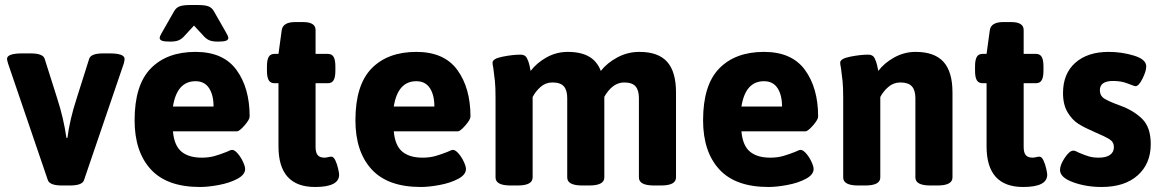

<svg xmlns="http://www.w3.org/2000/svg" viewBox="-20 -738 4634 766"><path d="M171 -19 12 -485Q8 -499 8 -503Q8 -525 69 -525H102Q151 -525 158 -504L208 -346Q234 -266 245 -188H249Q258 -260 286 -346L336 -504Q343 -525 392 -525H417Q477 -525 477 -503Q477 -496 474 -485L315 -19Q308 2 259 2H227Q179 2 171 -19Z M517 -258Q517 -399 581.5 -465Q646 -531 760 -531Q871 -531 923.5 -459Q976 -387 976 -273Q976 -261 955.5 -237.5Q935 -214 925 -214H670Q675 -157 704 -133Q733 -109 785 -109Q813 -109 836 -115.5Q859 -122 884 -132Q900 -140 906 -140Q916 -140 928.5 -125.5Q941 -111 949.5 -92.5Q958 -74 958 -64Q958 -41 927 -24.5Q896 -8 853 0Q810 8 778 8Q646 8 581.5 -62.5Q517 -133 517 -258ZM832 -313Q832 -359 814 -386.5Q796 -414 760 -414Q686 -414 670 -313ZM617 -587Q617 -592 623 -602.5Q629 -613 630 -615L674 -692Q682 -707 696 -712.5Q710 -718 740 -718H768Q798 -718 812 -712.5Q826 -707 834 -692L878 -615Q879 -613 885 -602.5Q891 -592 891 -587Q891 -579 881.5 -575.5Q872 -572 850 -572Q826 -572 813.5 -578Q801 -584 790 -597L754 -636L718 -597Q707 -584 694.5 -578Q682 -572 658 -572Q636 -572 626.5 -575.5Q617 -579 617 -587Z M1091 -154V-406H1075Q1059 -406 1052 -418Q1045 -430 1045 -456V-473Q1045 -499 1052 -511Q1059 -523 1075 -523H1091L1104 -618Q1109 -650 1158 -650H1189Q1239 -650 1239 -618V-523H1288Q1304 -523 1311 -511Q1318 -499 1318 -473V-456Q1318 -430 1311 -418Q1304 -406 1288 -406H1239V-152Q1239 -129 1247.5 -119Q1256 -109 1275 -109Q1280 -109 1288.5 -111Q1297 -113 1302 -113Q1311 -113 1318 -98Q1325 -83 1329 -65Q1333 -47 1333 -41Q1333 8 1237 8Q1091 8 1091 -154Z M1398 -258Q1398 -399 1462.5 -465Q1527 -531 1641 -531Q1752 -531 1804.5 -459Q1857 -387 1857 -273Q1857 -261 1836.5 -237.5Q1816 -214 1806 -214H1551Q1556 -157 1585 -133Q1614 -109 1666 -109Q1694 -109 1717 -115.5Q1740 -122 1765 -132Q1781 -140 1787 -140Q1797 -140 1809.5 -125.5Q1822 -111 1830.5 -92.5Q1839 -74 1839 -64Q1839 -41 1808 -24.5Q1777 -8 1734 0Q1691 8 1659 8Q1527 8 1462.5 -62.5Q1398 -133 1398 -258ZM1713 -313Q1713 -359 1695 -386.5Q1677 -414 1641 -414Q1567 -414 1551 -313Z M2677 -369V-30Q2677 2 2617 2H2589Q2529 2 2529 -30V-347Q2529 -378 2515.5 -393.5Q2502 -409 2470 -409Q2424 -409 2391 -352V-30Q2391 2 2331 2H2303Q2243 2 2243 -30V-347Q2243 -378 2229.5 -393.5Q2216 -409 2184 -409Q2157 -409 2137 -391.5Q2117 -374 2105 -351V-30Q2105 2 2045 2H2017Q1957 2 1957 -30V-347Q1957 -391 1954.5 -414.5Q1952 -438 1948 -467Q1945 -481 1945 -488Q1945 -504 1985.5 -512Q2026 -520 2057 -520Q2075 -520 2082 -506.5Q2089 -493 2092.5 -477Q2096 -461 2097 -455Q2121 -487 2160.5 -509Q2200 -531 2245 -531Q2297 -531 2329.5 -512.5Q2362 -494 2377 -455Q2402 -487 2443 -509Q2484 -531 2531 -531Q2606 -531 2641.5 -491.5Q2677 -452 2677 -369Z M2785 -258Q2785 -399 2849.5 -465Q2914 -531 3028 -531Q3139 -531 3191.5 -459Q3244 -387 3244 -273Q3244 -261 3223.5 -237.5Q3203 -214 3193 -214H2938Q2943 -157 2972 -133Q3001 -109 3053 -109Q3081 -109 3104 -115.5Q3127 -122 3152 -132Q3168 -140 3174 -140Q3184 -140 3196.5 -125.5Q3209 -111 3217.5 -92.5Q3226 -74 3226 -64Q3226 -41 3195 -24.5Q3164 -8 3121 0Q3078 8 3046 8Q2914 8 2849.5 -62.5Q2785 -133 2785 -258ZM3100 -313Q3100 -359 3082 -386.5Q3064 -414 3028 -414Q2954 -414 2938 -313Z M3344 -30V-347Q3344 -391 3341.5 -414.5Q3339 -438 3335 -467Q3332 -481 3332 -488Q3332 -504 3372.5 -512Q3413 -520 3444 -520Q3462 -520 3469 -506.5Q3476 -493 3479.5 -477Q3483 -461 3484 -455Q3508 -487 3548 -509Q3588 -531 3633 -531Q3708 -531 3744 -491.5Q3780 -452 3780 -369V-30Q3780 2 3720 2H3692Q3632 2 3632 -30V-347Q3632 -378 3618 -393.5Q3604 -409 3572 -409Q3545 -409 3524.5 -391.5Q3504 -374 3492 -351V-30Q3492 2 3432 2H3404Q3344 2 3344 -30Z M3916 -154V-406H3900Q3884 -406 3877 -418Q3870 -430 3870 -456V-473Q3870 -499 3877 -511Q3884 -523 3900 -523H3916L3929 -618Q3934 -650 3983 -650H4014Q4064 -650 4064 -618V-523H4113Q4129 -523 4136 -511Q4143 -499 4143 -473V-456Q4143 -430 4136 -418Q4129 -406 4113 -406H4064V-152Q4064 -129 4072.5 -119Q4081 -109 4100 -109Q4105 -109 4113.5 -111Q4122 -113 4127 -113Q4136 -113 4143 -98Q4150 -83 4154 -65Q4158 -47 4158 -41Q4158 8 4062 8Q3916 8 3916 -154Z M4209 -60Q4209 -80 4228 -108.5Q4247 -137 4262 -137Q4270 -137 4284 -129Q4305 -120 4322.5 -114.5Q4340 -109 4363 -109Q4393 -109 4408.5 -120Q4424 -131 4424 -151Q4424 -171 4407 -182Q4390 -193 4343 -213Q4308 -228 4283 -243.5Q4258 -259 4239.5 -289.5Q4221 -320 4221 -367Q4221 -444 4270 -487.5Q4319 -531 4403 -531Q4456 -531 4504.5 -516Q4553 -501 4553 -473Q4553 -454 4538 -424Q4523 -394 4510 -394Q4506 -394 4480 -404.5Q4454 -415 4421 -415Q4368 -415 4368 -378Q4368 -356 4386 -344.5Q4404 -333 4451 -316Q4503 -297 4537 -263.5Q4571 -230 4571 -163Q4571 -85 4519 -38.5Q4467 8 4375 8Q4313 8 4261 -11Q4209 -30 4209 -60Z"/></svg>

Font: Asap-Bold
Style: Bold
Weight: 700
Designer: Pablo Cosgaya
Foundry: Omnibus-Type
Version: Version 2.000; ttfautohint (v1.8)